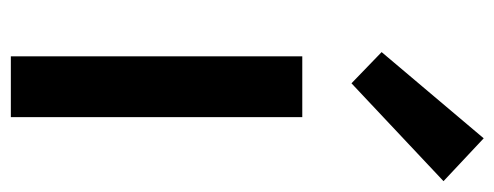

<svg xmlns="http://www.w3.org/2000/svg" viewBox="-306 -628 934 363"><g transform="rotate(90 161.5 -447.0)"><path d="M87 0H202V-551H87ZM138 -644 323 -818 242 -894 79 -701Z"/></g></svg>

Font: Noto Sans CJK TC Medium
Style: Regular
Weight: 500
Designer: Ryoko NISHIZUKA 西塚涼子 (kana, bopomofo & ideographs); Paul D. Hunt (Latin, Greek & Cyrillic); Sandoll Communications 산돌커뮤니
Foundry: Adobe
Version: Version 2.004;hotconv 1.0.118;makeotfexe 2.5.65603